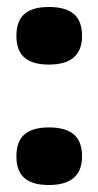

<svg xmlns="http://www.w3.org/2000/svg" viewBox="-20 -533 282 550"><path d="M120 -3Q73 -3 50 -23Q27 -43 27 -85Q27 -128 50 -148Q73 -168 120 -168Q168 -168 191.5 -148Q215 -128 215 -85Q215 -3 120 -3ZM120 -348Q73 -348 50 -368Q27 -388 27 -430Q27 -473 50 -493Q73 -513 120 -513Q168 -513 191.5 -493Q215 -473 215 -430Q215 -348 120 -348Z"/></svg>

Font: Bricolage Grotesque 48pt Condensed ExtraBold
Style: Bold
Weight: 700
Version: Version 1.000;gftools[0.9.30]